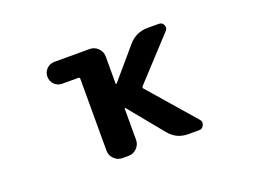

<svg xmlns="http://www.w3.org/2000/svg" viewBox="-85 -727 1171 887"><g transform="rotate(-20 500.0 -283.5)"><path d="M326.2 -431.6Q326.2 -438.5 318.4 -438.5H240.2Q217.8 -438.5 202.1 -454.1Q186.5 -469.7 186.5 -492.2Q186.5 -514.6 202.1 -530.3Q217.8 -545.9 240.2 -545.9H414.1Q437.5 -545.9 454.6 -528.8Q471.7 -511.7 471.7 -488.3V-355.5Q471.7 -353.5 473.6 -352.5Q475.6 -351.6 476.6 -353.5L603.5 -502Q640.6 -545.9 698.2 -545.9H753.9Q770.5 -545.9 776.9 -530.8Q783.2 -515.6 772.5 -503.9L585 -300.8Q580.1 -294.9 585 -289.1L780.3 -64.5Q787.1 -56.6 787.1 -47.9Q787.1 -42 784.2 -36.1Q777.3 -20.5 760.7 -20.5H707Q649.4 -20.5 613.3 -65.4L476.6 -232.4Q475.6 -234.4 473.6 -233.4Q471.7 -232.4 471.7 -230.5V-78.1Q471.7 -54.7 454.6 -37.6Q437.5 -20.5 414.1 -20.5H383.8Q360.4 -20.5 343.3 -37.6Q326.2 -54.7 326.2 -78.1Z"/></g></svg>

Font: Gen Jyuu Gothic Monospace Bold
Style: Bold
Weight: 700
Designer: [Source Han Sans]
Ryoko NISHIZUKA  (kana & ideographs); Paul D. Hunt (Latin, Greek & Cyrillic); Wenlong ZHANG  (bopomofo
Version: Version 1.002.20150607